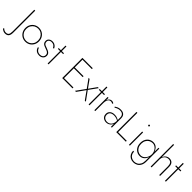

<svg xmlns="http://www.w3.org/2000/svg" viewBox="302 -2627 4704 4704"><g transform="rotate(45 2654.5 -275.0)"><path d="M-109 142 -127 166Q-119 176 -101.5 189Q-84 202 -59.5 211Q-35 220 -9 220Q26 220 51 210.5Q76 201 92 181Q108 161 115.5 131Q123 101 123 60V-700H91V50Q91 126 68.5 157.5Q46 189 -8 189Q-40 189 -66.5 174.5Q-93 160 -109 142Z M252 -230Q252 -161 283 -106.5Q314 -52 367 -21Q420 10 486 10Q553 10 606 -21Q659 -52 690 -106.5Q721 -161 721 -230Q721 -300 690 -354Q659 -408 606 -439Q553 -470 486 -470Q420 -470 367 -439Q314 -408 283 -354Q252 -300 252 -230ZM283 -230Q283 -291 310 -339Q337 -387 383.5 -414Q430 -441 487 -441Q544 -441 590 -414Q636 -387 663 -339Q690 -291 690 -230Q690 -169 663 -121Q636 -73 590 -46Q544 -19 487 -19Q430 -19 383.5 -46Q337 -73 310 -120.5Q283 -168 283 -230Z M829 -123 803 -111Q810 -81 829 -53Q848 -25 882 -7.5Q916 10 966 10Q1029 10 1068 -26Q1107 -62 1107 -121Q1107 -158 1088 -182.5Q1069 -207 1038.5 -223.5Q1008 -240 973 -251Q942 -261 915 -272Q888 -283 872 -303Q856 -323 856 -358Q856 -399 884 -420Q912 -441 952 -441Q1005 -441 1035 -415.5Q1065 -390 1079 -357L1105 -372Q1095 -398 1075 -419.5Q1055 -441 1025.5 -455Q996 -469 955 -469Q921 -469 891.5 -456Q862 -443 844 -418.5Q826 -394 826 -356Q826 -314 844.5 -289Q863 -264 893 -250Q923 -236 957 -225Q989 -215 1016 -202Q1043 -189 1059.5 -169Q1076 -149 1076 -118Q1076 -71 1045.5 -44.5Q1015 -18 967 -18Q926 -18 897.5 -33Q869 -48 852.5 -72Q836 -96 829 -123Z M1178 -460V-431H1359V-460ZM1253 -620V0H1284V-620Z M1773 0H2116V-31H1773ZM1773 -669H2116V-700H1773ZM1773 -371H2096V-402H1773ZM1758 -700V0H1791V-700Z M2531 -460 2389 -261 2247 -460H2210L2371 -237L2200 0H2237L2389 -213L2541 0H2578L2406 -237L2567 -460Z M2597 -460V-431H2778V-460ZM2672 -620V0H2703V-620Z M2903 -460H2872V0H2903ZM3066 -420 3083 -445Q3069 -457 3051 -463.5Q3033 -470 3014 -470Q2975 -470 2946.5 -445Q2918 -420 2903.5 -377.5Q2889 -335 2889 -280H2903Q2903 -324 2913.5 -360.5Q2924 -397 2947.5 -419Q2971 -441 3008 -441Q3024 -441 3038 -435.5Q3052 -430 3066 -420Z M3164 -136Q3164 -177 3183 -202.5Q3202 -228 3234 -239.5Q3266 -251 3304 -251Q3348 -251 3387 -239Q3426 -227 3459 -202V-225Q3450 -234 3428 -246Q3406 -258 3374.5 -267.5Q3343 -277 3300 -277Q3224 -277 3178.5 -239Q3133 -201 3133 -134Q3133 -85 3155.5 -53Q3178 -21 3213 -5.5Q3248 10 3285 10Q3327 10 3366 -9.5Q3405 -29 3430.5 -69Q3456 -109 3456 -169L3447 -201Q3447 -139 3425 -98Q3403 -57 3368.5 -37Q3334 -17 3293 -17Q3260 -17 3230.5 -29.5Q3201 -42 3182.5 -68Q3164 -94 3164 -136ZM3177 -393Q3192 -404 3212 -415Q3232 -426 3259 -434Q3286 -442 3320 -442Q3362 -442 3387.5 -429.5Q3413 -417 3426 -397.5Q3439 -378 3443 -357.5Q3447 -337 3447 -320V0H3477V-323Q3477 -370 3459.5 -403Q3442 -436 3407.5 -453Q3373 -470 3322 -470Q3265 -470 3226 -452Q3187 -434 3162 -416Z M3631 -700V0H3963V-31H3663V-700Z M4062 -682Q4062 -673 4068.5 -666Q4075 -659 4085 -659Q4096 -659 4102 -666Q4108 -673 4108 -682Q4108 -692 4102 -698.5Q4096 -705 4085 -705Q4075 -705 4068.5 -698.5Q4062 -692 4062 -682ZM4070 -460V0H4101V-460Z M4246 30Q4246 89 4271.5 134.5Q4297 180 4343 205Q4389 230 4449 230Q4507 230 4555.5 203Q4604 176 4633.5 122.5Q4663 69 4663 -10V-460H4633V-10Q4633 61 4607 108.5Q4581 156 4539 178.5Q4497 201 4449 201Q4398 201 4359 179Q4320 157 4298.5 119Q4277 81 4277 30ZM4233 -230Q4233 -157 4262 -103Q4291 -49 4340.5 -19.5Q4390 10 4450 10Q4511 10 4555 -23Q4599 -56 4623 -111.5Q4647 -167 4647 -230Q4647 -294 4623 -349Q4599 -404 4555 -437Q4511 -470 4450 -470Q4390 -470 4340.5 -440.5Q4291 -411 4262 -357.5Q4233 -304 4233 -230ZM4264 -230Q4264 -296 4289.5 -343Q4315 -390 4358.5 -415.5Q4402 -441 4456 -441Q4492 -441 4524.5 -423.5Q4557 -406 4581 -376.5Q4605 -347 4619 -310.5Q4633 -274 4633 -234Q4633 -176 4609 -127Q4585 -78 4545 -48.5Q4505 -19 4456 -19Q4402 -19 4358.5 -44.5Q4315 -70 4289.5 -117.5Q4264 -165 4264 -230Z M4854 -780H4823V0H4854ZM5118 -308V0H5149V-311Q5149 -361 5133.5 -396Q5118 -431 5087 -450.5Q5056 -470 5008 -470Q4961 -470 4923.5 -445Q4886 -420 4864 -377.5Q4842 -335 4842 -280H4854Q4854 -324 4873 -360.5Q4892 -397 4926 -419Q4960 -441 5002 -441Q5065 -441 5091.5 -404.5Q5118 -368 5118 -308Z M5243 -460V-431H5424V-460ZM5318 -620V0H5349V-620Z"/></g></svg>

Font: Jost ExtraLight
Style: Regular
Weight: 250
Version: Version 3.710